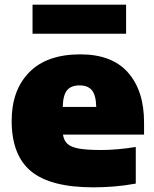

<svg xmlns="http://www.w3.org/2000/svg" viewBox="-20 -792 662 823"><path d="M380.5 11Q196.5 11 113.2 -57.8Q30 -126.5 30 -274.5Q30 -405 105.2 -482Q180.5 -559 324.5 -559Q460 -559 528.8 -481Q597.5 -403 597.5 -267V-215H250Q253.5 -190.5 268.5 -176Q283.5 -161.5 318 -155.2Q352.5 -149 414.5 -149Q448 -149 487 -152.5Q526 -156 562 -162V-5Q512 4 467.2 7.5Q422.5 11 380.5 11ZM321 -426Q284.5 -426 267.2 -404.8Q250 -383.5 249 -333.5H392.5Q391.5 -383.5 374.2 -404.8Q357 -426 321 -426ZM119.5 -647.5V-772H520.5V-647.5Z"/></svg>

Font: Encode Sans Semi Expanded Black
Style: Regular
Weight: 900
Width: 6
Designer: Multiple Designers
Foundry: Impallari Type
Version: Version 3.000; ttfautohint (v1.8.3) -l 8 -r 50 -G 200 -x 14 